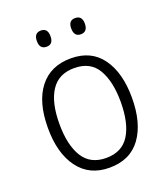

<svg xmlns="http://www.w3.org/2000/svg" viewBox="-134 -875 796 913"><g transform="rotate(-20 264.5 -418.5)"><path d="M477 -333Q477 -205 423 -130.5Q369 -56 264 -56Q163 -56 107.5 -130.5Q52 -205 52 -333Q52 -464 108 -536Q164 -608 267 -608Q370 -608 423.5 -533.5Q477 -459 477 -333ZM110 -333Q110 -226 147.5 -165.5Q185 -105 265 -105Q345 -105 382.5 -165Q420 -225 420 -333Q420 -436 384 -497.5Q348 -559 266 -559Q187 -559 148.5 -500Q110 -441 110 -333ZM144 -740Q144 -781 179 -781Q213 -781 213 -740Q213 -699 179 -699Q144 -699 144 -740ZM318 -741Q318 -781 352 -781Q387 -781 387 -741Q387 -699 352 -699Q318 -699 318 -741Z"/></g></svg>

Font: Noto Sans Malayalam UI SemiCondensed Light
Style: Regular
Weight: 300
Width: 4
Designer: Jelle Bosma - Monotype Design Team
Foundry: Monotype Imaging Inc.
Version: Version 2.104; ttfautohint (v1.8.4.7-5d5b)